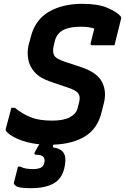

<svg xmlns="http://www.w3.org/2000/svg" viewBox="-20 -739 655 1006"><path d="M320 127Q310 192 265.5 219.5Q221 247 141 247Q82 247 66 237Q50 227 53 217Q59 194 64.5 172.5Q70 151 74 134H86Q100 141 115.5 144Q131 147 153 147Q177 147 193 140Q209 133 213 110Q219 72 171 72Q155 72 163 57Q168 47 174 37Q180 27 186 17Q120 10 74 -10.5Q28 -31 12 -52Q8 -57 10 -63Q19 -99 27 -127Q35 -155 39 -174H58Q96 -143 140 -125Q184 -107 253 -107Q314 -107 346.5 -125Q379 -143 386 -170L395 -205Q402 -234 389.5 -250.5Q377 -267 333 -281L247 -310Q188 -330 160.5 -362Q133 -394 127.5 -430.5Q122 -467 129 -500L142 -548Q165 -636 236.5 -677.5Q308 -719 411 -719Q494 -719 542.5 -698Q591 -677 610 -656Q617 -649 614 -639Q607 -610 597.5 -572.5Q588 -535 580 -502H463Q452 -502 455 -513Q459 -529 463.5 -547Q468 -565 474 -589Q447 -599 403 -599Q345 -599 312 -582Q279 -565 268 -527L262 -502Q254 -470 263 -450.5Q272 -431 321 -415L406 -387Q489 -359 514.5 -309.5Q540 -260 524 -198L512 -150Q491 -65 426.5 -25Q362 15 260 19L258 23L257 33Q295 38 311.5 59.5Q328 81 320 127Z"/></svg>

Font: Recursive Mn Lnr St
Style: Bold Italic
Weight: 700
Italic angle: -15°
Monospace: yes
Version: Version 1.079;hotconv 1.0.112;makeotfexe 2.5.65598; ttfautoh